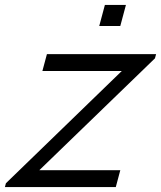

<svg xmlns="http://www.w3.org/2000/svg" viewBox="-99 -760 654 780"><path d="M304.2 -654.5H389.7L412.6 -740H327.1ZM-79.1 0H371.4L389.7 -68.5H60.7L530.5 -523L535.1 -540H91.6L73.2 -471.5H395.7L-75 -15.5Z"/></svg>

Font: Manrope
Style: RegularItalic
Weight: 400
Italic angle: -15°
Designer: Mikhail Sharanda
Foundry: Mikhail Sharanda
Version: Version 4.502;hotconv 1.0.109;makeotfexe 2.5.65596